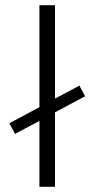

<svg xmlns="http://www.w3.org/2000/svg" viewBox="-20 -720 364 740"><path d="M192 -287V0H132V-254L38 -204L16 -245L132 -307V-700H192V-340L286 -390L308 -349Z"/></svg>

Font: Space Grotesk Frontify Light
Style: Regular
Weight: 300
Designer: Florian Karsten
Version: Version 2.000